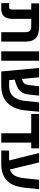

<svg xmlns="http://www.w3.org/2000/svg" viewBox="1185 -1827 642 3052"><g transform="rotate(90 1506.0 -301.0)"><path d="M492.1 0V-374.2Q492.1 -430.4 471.9 -453.5Q451.7 -476.5 404.6 -476.5H34.1V-601.8H410.6Q526.4 -601.8 583.7 -550Q641.1 -498.1 641.1 -391.2V0ZM30.1 0V-125.3H96.7Q111.9 -125.3 121.5 -135.5Q131.1 -145.7 131.1 -165.2V-557.8H280.1V-182Q280.1 -91 241.2 -45.5Q202.2 0 120.3 0Z M796.1 0V-601.8H945.1V0Z M1116 0 1060.1 -601.8H1209.1L1254.1 -125.3H1352.6Q1401.6 -125.3 1441.6 -141.3Q1481.7 -157.3 1511.3 -188.8Q1540.9 -220.3 1559.5 -267.9Q1578 -315.5 1584 -378.6L1607 -601.8H1756L1734 -374.7Q1727.1 -304.2 1706.7 -245.9Q1686.4 -187.6 1653.1 -141.6Q1619.7 -95.5 1574.8 -64.4Q1530 -33.2 1474.4 -16.6Q1418.8 0 1352.6 0ZM1174 -192.2 1163.1 -307.6 1268.7 -340.5Q1290.8 -347.5 1303.9 -362Q1317 -376.6 1324 -401.1Q1331.1 -425.6 1335 -462.6L1351 -601.8H1500L1487.1 -476.7Q1483.1 -433.7 1475.1 -396.2Q1467.1 -358.8 1448.6 -327.8Q1430.2 -296.9 1394.7 -272.4Q1359.3 -248 1299.4 -230Z M2098 0V-553.8H2247V0ZM1791 -476.5V-601.8H2338V-476.5Z M2373.2 0V-125.3H2583.7Q2639.7 -125.3 2680.3 -139.3Q2720.9 -153.3 2749 -183.9Q2777 -214.4 2792.6 -262.4Q2808.2 -310.5 2814.2 -378.6L2838.1 -601.8H2987.1L2964.2 -374.7Q2959.2 -329.7 2948.2 -278.7Q2937.2 -227.7 2913.2 -178.3Q2889.3 -128.8 2847.8 -88.4Q2806.4 -47.9 2742 -24Q2677.5 0 2583.7 0ZM2544.1 -67 2412.2 -601.8H2561.3L2691.1 -67Z"/></g></svg>

Font: Noto Sans Hebrew
Style: Regular
Weight: 400
Designer: Monotype Design Team
Foundry: Monotype Imaging Inc.
Version: Version 2.003;January 10, 2023;FontCreator 14.0.0.2877 64-bi